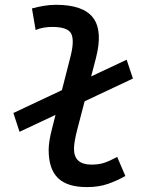

<svg xmlns="http://www.w3.org/2000/svg" viewBox="-20 -762 626 792"><path d="M60.5 -218.3 35.2 -295.9 235.4 -390.1 270.5 -527.3Q287.6 -593.8 274.2 -622.3Q260.7 -650.9 195.3 -650.9Q178.7 -650.9 161.4 -648.2Q144 -645.5 127 -638.2L111.8 -727.1Q136.2 -733.9 161.1 -738Q186 -742.2 210.9 -742.2Q324.2 -742.2 364.5 -688Q404.8 -633.8 375.5 -521.5L356 -446.8L502.4 -515.6L528.3 -438L329.1 -344.2L299.8 -231.9Q285.2 -176.8 285.2 -147.9Q285.2 -83 357.4 -83Q387.2 -83 409.7 -90.3Q432.1 -97.7 463.4 -114.7L497.1 -36.1Q462.9 -16.6 425 -3.4Q387.2 9.8 338.4 9.8Q257.3 9.8 219 -27.6Q180.7 -64.9 180.7 -143.6Q180.7 -178.2 194.8 -231.9L209 -288.1Z"/></svg>

Font: Cascadia Code NF
Style: Italic
Weight: 400
Italic angle: -10°
Monospace: yes
Designer: Aaron Bell
Foundry: Saja Typeworks
Version: Version 2404.023; ttfautohint (v1.8.4)